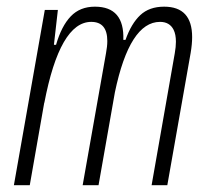

<svg xmlns="http://www.w3.org/2000/svg" viewBox="-20 -547 626 567"><path d="M150.9 -517.6 139.2 -414.6H145.5Q161.6 -470.2 189 -498.8Q216.3 -527.3 260.3 -527.3Q347.7 -527.3 344.2 -429.2H350.6Q367.7 -477.5 394.3 -502.4Q420.9 -527.3 464.8 -527.3Q547.4 -527.3 547.4 -437.5Q547.4 -416.5 543 -390.6L474.1 0H427.7L496.1 -389.6Q499.5 -408.7 499.5 -423.8Q499.5 -445.3 492.7 -459Q481 -482.4 452.6 -482.4Q362.8 -482.4 319.3 -274.4L271 0H224.1L293 -389.6Q296.9 -410.2 296.9 -425.8Q296.9 -482.4 249.5 -482.4Q156.7 -482.4 110.8 -242.7V-244.6L67.9 0H21L112.3 -517.6Z"/></svg>

Font: CaskaydiaCove NF ExtraLight
Style: Italic
Weight: 200
Italic angle: -10°
Designer: Aaron Bell
Foundry: Saja Typeworks
Version: Version 2111.001; VTT 6.35;Nerd Fonts 3.2.1